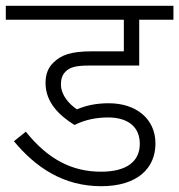

<svg xmlns="http://www.w3.org/2000/svg" viewBox="-20 -642 618 662"><path d="M353 -237C417 -237 462 -208 462 -146C462 -87 419 -50 328 -50C228 -50 145 -93 69 -188L28 -155C103 -65 198 0 329 0C455 0 516 -63 516 -147C516 -232 450 -286 355 -286C311 -286 276 -278 245 -265C219 -283 190 -313 190 -352C190 -369 195 -384 205 -394C220 -410 241 -416 288 -416H460V-574H578V-622H0V-574H407V-465H296C224 -465 190 -452 164 -426C147 -410 137 -387 137 -356C137 -289 184 -244 237 -211C272 -229 312 -237 353 -237Z"/></svg>

Font: Noto Sans Devanagari UI Light
Style: Regular
Weight: 300
Designer: Jelle Bosma - Monotype Design Team
Foundry: Monotype Imaging Inc.
Version: Version 2.004